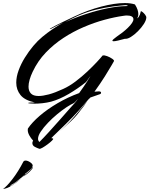

<svg xmlns="http://www.w3.org/2000/svg" viewBox="-88 -682 974 1252"><path d="M168 288Q155 284 139 275.5Q123 267 123 251Q123 245 126 239L128 235Q113 219 103 200.5Q93 182 93 166Q93 159 94 156Q121 116 171 73Q221 30 287.5 -9Q354 -48 428 -75Q444 -96 457 -116Q470 -136 483 -155Q482 -155 487 -162.5Q492 -170 497 -178Q502 -186 501 -185Q500 -185 493.5 -175.5Q487 -166 480.5 -157Q474 -148 473 -147Q421 -105 360.5 -69.5Q300 -34 245 -19Q217 -12 189 -9Q161 -6 138 -6Q119 -6 107 -7.5Q95 -9 95 -10Q95 -14 139 -14Q73 -28 45.5 -62.5Q18 -97 18 -143Q18 -181 33.5 -223.5Q49 -266 74 -306Q127 -391 188.5 -442Q250 -493 325 -535Q306 -526 286.5 -516.5Q267 -507 250 -497Q243 -493 238.5 -493Q234 -493 241 -497Q274 -516 319 -537.5Q364 -559 398 -575Q484 -616 572 -639Q660 -662 726 -662Q765 -662 792 -653Q804 -634 809 -618.5Q814 -603 814 -591Q814 -581 811.5 -574Q809 -567 807 -562Q812 -565 816.5 -572Q821 -579 824 -586Q827 -593 827.5 -598Q828 -603 830 -608Q832 -611 841 -604Q850 -597 858.5 -586Q867 -575 866 -566Q865 -549 849.5 -525Q834 -501 811.5 -478.5Q789 -456 766 -441.5Q743 -427 726 -429Q701 -422 681.5 -417.5Q662 -413 653 -413Q645 -413 645 -417Q645 -423 673 -443Q715 -471 745 -500Q782 -536 782 -556Q782 -569 770.5 -575Q759 -581 739 -581Q735 -581 729.5 -580.5Q724 -580 718 -579Q660 -571 593.5 -553Q527 -535 458 -505.5Q389 -476 325.5 -434.5Q262 -393 210 -338.5Q158 -284 125 -214Q112 -187 105 -162Q98 -137 98 -117Q98 -89 113.5 -72.5Q129 -56 164 -56Q191 -56 230.5 -66.5Q270 -77 324 -102Q364 -120 405 -151Q446 -182 482 -216Q518 -250 544.5 -278.5Q571 -307 581 -320Q592 -323 610.5 -316Q629 -309 643.5 -299Q658 -289 655 -283Q655 -283 639.5 -256Q624 -229 595.5 -183.5Q567 -138 528 -84L554 -86H557Q571 -86 571 -77Q571 -69 558 -66Q546 -62 531 -56.5Q516 -51 501 -46L490 -33L495 -40L496 -42L427 37Q412 54 389 78Q366 102 340.5 127Q315 152 293 173Q271 194 258 207Q245 220 247 219Q300 179 349 129.5Q398 80 446 20Q453 10 463 -1Q473 -12 482 -23Q471 -7 454 16Q437 39 414 67Q400 84 376 107Q352 130 325.5 153.5Q299 177 277.5 195Q256 213 247 219Q254 219 258 222Q262 224 251 235Q240 246 222.5 259Q205 272 189.5 281Q174 290 168 288ZM336 -537Q401 -567 474.5 -591Q548 -615 616 -628.5Q684 -642 731 -642Q745 -642 745 -644Q745 -646 738.5 -647.5Q732 -649 725 -648Q696 -646 646.5 -639.5Q597 -633 538 -619Q479 -605 420 -579Q401 -570 378 -559Q355 -548 336 -537ZM169 244Q196 217 232 177.5Q268 138 305 96Q342 54 371 21Q384 7 397.5 -8Q411 -23 421 -39Q403 -17 397 -12.5Q391 -8 390 -8Q373 -1 344.5 18Q316 37 284 63.5Q252 90 224 119.5Q196 149 178 176Q160 203 160 223Q160 235 169 244ZM-68 550Q-44 534 -6.5 485.5Q31 437 65 371Q70 365 78 365Q93 365 110 377Q127 389 125 400Q121 415 108 425.5Q95 436 78 450Q72 454 74 454.5Q76 455 74 458Q112 430 124 409Q128 403 126 411Q124 419 107 436Q100 443 91 450Q82 457 64 470L54 479L71 463L73 458L60 469Q48 479 28 495Q8 511 -7 519Q-11 520 -18 527Q-25 534 -22 533Q-5 523 16.5 507Q38 491 54 479Q22 507 -10 527.5Q-42 548 -68 550Z"/></svg>

Font: Smooch
Style: Regular
Weight: 400
Designer: Robert E. Leuschke
Foundry: Robert E. Leuschke
Version: Version 1.010; ttfautohint (v1.8.3)